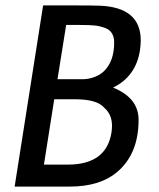

<svg xmlns="http://www.w3.org/2000/svg" viewBox="-20 -688 586 708"><path d="M397 -365Q491 -327 491 -246Q491 -119 410 -52Q347 0 237 0H34L139 -668H262Q321 -668 348 -667Q499 -661 499 -539Q499 -522 496 -502Q481 -406 397 -365ZM364 -426Q401 -463 401 -531Q401 -571 370 -584Q349 -592 329.5 -594Q310 -596 271 -596H224L192 -396H290Q335 -399 364 -426ZM230 -81Q372 -81 391 -199Q393 -212 393 -224Q393 -266 365 -290Q339 -322 256 -322H180L142 -81Z"/></svg>

Font: Rambla
Style: Italic
Weight: 400
Italic angle: -12°
Designer: Martin Sommaruga
Foundry: Martin Sommaruga
Version: Version 1.001